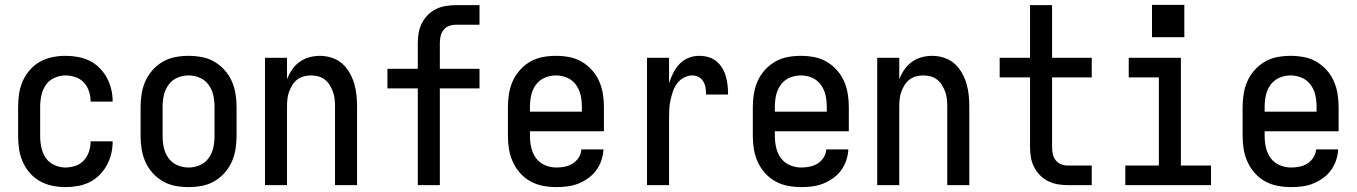

<svg xmlns="http://www.w3.org/2000/svg" viewBox="-20 -756 5540 784"><path d="M247 8Q220 8 193.5 2.5Q167 -3 143.5 -16Q120 -29 102 -49.5Q84 -70 73 -95Q62 -120 58 -146.5Q54 -173 54 -200V-320Q54 -347 58 -373.5Q62 -400 73 -425Q84 -450 102 -470.5Q120 -491 143.5 -504Q167 -517 193.5 -522.5Q220 -528 247 -528Q273 -528 298 -523.5Q323 -519 345.5 -508Q368 -497 386 -479Q404 -461 416 -439Q428 -417 434 -392.5Q440 -368 440 -342Q440 -342 440 -341.5Q440 -341 440 -341H350Q350 -341 350 -341Q350 -341 350 -342Q350 -362 343.5 -382.5Q337 -403 323 -418.5Q309 -434 288.5 -441Q268 -448 247 -448Q224 -448 202 -438Q180 -428 167 -409Q154 -390 149 -366.5Q144 -343 144 -320V-200Q144 -177 149 -153.5Q154 -130 167 -111Q180 -92 202 -82Q224 -72 247 -72Q268 -72 288.5 -79Q309 -86 323 -101.5Q337 -117 343.5 -137.5Q350 -158 350 -178Q350 -179 350 -179Q350 -179 350 -179H440Q440 -179 440 -178.5Q440 -178 440 -178Q440 -152 434 -127.5Q428 -103 416 -81Q404 -59 386 -41Q368 -23 345.5 -12Q323 -1 298 3.5Q273 8 247 8Z M750 8Q723 8 696 3Q669 -2 645.5 -15.5Q622 -29 603.5 -49.5Q585 -70 574 -94.5Q563 -119 558.5 -146Q554 -173 554 -200V-320Q554 -347 558.5 -374Q563 -401 574 -425.5Q585 -450 603.5 -470.5Q622 -491 645.5 -504.5Q669 -518 696 -523Q723 -528 750 -528Q777 -528 804 -523Q831 -518 854.5 -504.5Q878 -491 896.5 -470.5Q915 -450 926 -425.5Q937 -401 941.5 -374Q946 -347 946 -320V-200Q946 -173 941.5 -146Q937 -119 926 -94.5Q915 -70 896.5 -49.5Q878 -29 854.5 -15.5Q831 -2 804 3Q777 8 750 8ZM750 -72Q774 -72 796 -81.5Q818 -91 832 -110.5Q846 -130 851 -153Q856 -176 856 -200V-320Q856 -344 851 -367Q846 -390 832 -409.5Q818 -429 796 -438.5Q774 -448 750 -448Q726 -448 704 -438.5Q682 -429 668 -409.5Q654 -390 649 -367Q644 -344 644 -320V-200Q644 -176 649 -153Q654 -130 668 -110.5Q682 -91 704 -81.5Q726 -72 750 -72Z M1062 0V-520H1152V-432Q1160 -453 1172.5 -471.5Q1185 -490 1203 -503Q1221 -516 1242.5 -522Q1264 -528 1286 -528Q1310 -528 1334 -520.5Q1358 -513 1376 -497.5Q1394 -482 1406.5 -460.5Q1419 -439 1426 -416Q1433 -393 1435.5 -368.5Q1438 -344 1438 -320V0H1348V-320Q1348 -335 1346.5 -350.5Q1345 -366 1340 -380Q1335 -394 1327 -407.5Q1319 -421 1307 -430.5Q1295 -440 1280 -444Q1265 -448 1250 -448Q1235 -448 1220 -444Q1205 -440 1193 -430.5Q1181 -421 1173 -407.5Q1165 -394 1160 -380Q1155 -366 1153.5 -350.5Q1152 -335 1152 -320V0Z M1686 0V-395H1562V-475H1686V-580Q1686 -601 1689.5 -621.5Q1693 -642 1702.5 -661Q1712 -680 1727 -695Q1742 -710 1760.5 -719Q1779 -728 1799.5 -731.5Q1820 -735 1841 -735H1938V-655H1841Q1827 -655 1813.5 -650Q1800 -645 1791 -633.5Q1782 -622 1779 -608Q1776 -594 1776 -580V-475H1938V-395H1776V0Z M2252 8Q2225 8 2198 3Q2171 -2 2147 -15Q2123 -28 2104.5 -48.5Q2086 -69 2074.5 -94Q2063 -119 2058.5 -146Q2054 -173 2054 -200V-320Q2054 -347 2058.5 -374Q2063 -401 2074 -425.5Q2085 -450 2103.5 -470.5Q2122 -491 2145.5 -504.5Q2169 -518 2196 -523Q2223 -528 2250 -528Q2277 -528 2304 -523Q2331 -518 2354.5 -504.5Q2378 -491 2396.5 -470.5Q2415 -450 2426 -425.5Q2437 -401 2441.5 -374Q2446 -347 2446 -320V-220H2144V-200Q2144 -176 2149.5 -152.5Q2155 -129 2169 -110Q2183 -91 2205.5 -81.5Q2228 -72 2252 -72Q2269 -72 2286.5 -75.5Q2304 -79 2319 -88.5Q2334 -98 2343.5 -113.5Q2353 -129 2354 -146H2444Q2443 -123 2435.5 -101Q2428 -79 2414.5 -60.5Q2401 -42 2382 -28.5Q2363 -15 2342 -6.5Q2321 2 2298 5Q2275 8 2252 8ZM2356 -300V-320Q2356 -344 2351 -367Q2346 -390 2332 -409.5Q2318 -429 2296 -438.5Q2274 -448 2250 -448Q2226 -448 2204 -438.5Q2182 -429 2168 -409.5Q2154 -390 2149 -367Q2144 -344 2144 -320V-300Z M2622 0V-520H2712V-416Q2719 -438 2729 -458Q2739 -478 2754.5 -494.5Q2770 -511 2791 -519.5Q2812 -528 2835 -528Q2854 -528 2872 -523Q2890 -518 2904.5 -506.5Q2919 -495 2929 -478.5Q2939 -462 2944 -444Q2949 -426 2951 -407.5Q2953 -389 2953 -370H2863Q2863 -384 2861 -397.5Q2859 -411 2852 -423Q2845 -435 2833 -441.5Q2821 -448 2807 -448Q2789 -448 2772.5 -439Q2756 -430 2745 -415.5Q2734 -401 2728 -383.5Q2722 -366 2718 -348Q2714 -330 2713 -312Q2712 -294 2712 -276V0Z M3252 8Q3225 8 3198 3Q3171 -2 3147 -15Q3123 -28 3104.5 -48.5Q3086 -69 3074.5 -94Q3063 -119 3058.5 -146Q3054 -173 3054 -200V-320Q3054 -347 3058.5 -374Q3063 -401 3074 -425.5Q3085 -450 3103.5 -470.5Q3122 -491 3145.5 -504.5Q3169 -518 3196 -523Q3223 -528 3250 -528Q3277 -528 3304 -523Q3331 -518 3354.5 -504.5Q3378 -491 3396.5 -470.5Q3415 -450 3426 -425.5Q3437 -401 3441.5 -374Q3446 -347 3446 -320V-220H3144V-200Q3144 -176 3149.5 -152.5Q3155 -129 3169 -110Q3183 -91 3205.5 -81.5Q3228 -72 3252 -72Q3269 -72 3286.5 -75.5Q3304 -79 3319 -88.5Q3334 -98 3343.5 -113.5Q3353 -129 3354 -146H3444Q3443 -123 3435.5 -101Q3428 -79 3414.5 -60.5Q3401 -42 3382 -28.5Q3363 -15 3342 -6.5Q3321 2 3298 5Q3275 8 3252 8ZM3356 -300V-320Q3356 -344 3351 -367Q3346 -390 3332 -409.5Q3318 -429 3296 -438.5Q3274 -448 3250 -448Q3226 -448 3204 -438.5Q3182 -429 3168 -409.5Q3154 -390 3149 -367Q3144 -344 3144 -320V-300Z M3562 0V-520H3652V-432Q3660 -453 3672.5 -471.5Q3685 -490 3703 -503Q3721 -516 3742.5 -522Q3764 -528 3786 -528Q3810 -528 3834 -520.5Q3858 -513 3876 -497.5Q3894 -482 3906.5 -460.5Q3919 -439 3926 -416Q3933 -393 3935.5 -368.5Q3938 -344 3938 -320V0H3848V-320Q3848 -335 3846.5 -350.5Q3845 -366 3840 -380Q3835 -394 3827 -407.5Q3819 -421 3807 -430.5Q3795 -440 3780 -444Q3765 -448 3750 -448Q3735 -448 3720 -444Q3705 -440 3693 -430.5Q3681 -421 3673 -407.5Q3665 -394 3660 -380Q3655 -366 3653.5 -350.5Q3652 -335 3652 -320V0Z M4341 0Q4320 0 4299.5 -3.5Q4279 -7 4260.5 -16Q4242 -25 4227 -40Q4212 -55 4202.5 -74Q4193 -93 4189.5 -113.5Q4186 -134 4186 -155V-440H4062V-520H4186V-735H4276V-520H4438V-440H4276V-155Q4276 -141 4279 -127Q4282 -113 4291 -101.5Q4300 -90 4313.5 -85Q4327 -80 4341 -80H4438V0Z M4575 0V-80H4712V-440H4589V-520H4802V-80H4925V0ZM4684 -604V-736H4816V-604Z M5252 8Q5225 8 5198 3Q5171 -2 5147 -15Q5123 -28 5104.5 -48.5Q5086 -69 5074.5 -94Q5063 -119 5058.5 -146Q5054 -173 5054 -200V-320Q5054 -347 5058.5 -374Q5063 -401 5074 -425.5Q5085 -450 5103.5 -470.5Q5122 -491 5145.5 -504.5Q5169 -518 5196 -523Q5223 -528 5250 -528Q5277 -528 5304 -523Q5331 -518 5354.5 -504.5Q5378 -491 5396.5 -470.5Q5415 -450 5426 -425.5Q5437 -401 5441.5 -374Q5446 -347 5446 -320V-220H5144V-200Q5144 -176 5149.5 -152.5Q5155 -129 5169 -110Q5183 -91 5205.5 -81.5Q5228 -72 5252 -72Q5269 -72 5286.5 -75.5Q5304 -79 5319 -88.5Q5334 -98 5343.5 -113.5Q5353 -129 5354 -146H5444Q5443 -123 5435.5 -101Q5428 -79 5414.5 -60.5Q5401 -42 5382 -28.5Q5363 -15 5342 -6.5Q5321 2 5298 5Q5275 8 5252 8ZM5356 -300V-320Q5356 -344 5351 -367Q5346 -390 5332 -409.5Q5318 -429 5296 -438.5Q5274 -448 5250 -448Q5226 -448 5204 -438.5Q5182 -429 5168 -409.5Q5154 -390 5149 -367Q5144 -344 5144 -320V-300Z"/></svg>

Font: Iosevka SS04 Medium
Style: Regular
Weight: 500
Monospace: yes
Designer: Belleve Invis
Foundry: Belleve Invis
Version: Version 19.0.0; ttfautohint (v1.8.4)